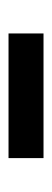

<svg xmlns="http://www.w3.org/2000/svg" viewBox="140 -480 120 439"><g transform="rotate(-90 199.5 -261.0)"><path d="M57 -221V-301H342V-221Z"/></g></svg>

Font: Anek Gujarati Medium
Style: Regular
Weight: 500
Designer: Mrunmayee Ghaisas (Gujarati), Yesha Goshar (Latin)
Foundry: Ek Type
Version: Version 1.003